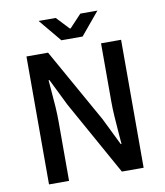

<svg xmlns="http://www.w3.org/2000/svg" viewBox="-89 -893 829 967"><g transform="rotate(-10 325.0 -410.0)"><path d="M474.1 -137.2H478L473.6 -190.4Q469.2 -247.6 466.8 -284.4Q464.4 -321.3 464.4 -356.9V-654.3H566.9V0H455.6L244.1 -379.4L176.3 -517.1H171.9Q172.9 -502 175.8 -470.7Q180.7 -417 183.1 -377.4Q185.5 -337.9 185.5 -300.3V0H83V-654.3H193.4L405.8 -276.4ZM174.3 -819.8H261.7L322.8 -754.9H326.7L387.7 -819.8H475.1L378.9 -704.1H270.5Z"/></g></svg>

Font: Varta
Style: Bold
Weight: 700
Designer: Joana Correia, Viktoriya Grabowska, Eben Sorkin
Foundry: Sorkin Type
Version: Version 1.002; ttfautohint (v1.3) -l 8 -r 24 -G 200 -x 12 -H